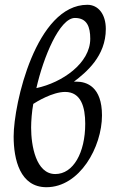

<svg xmlns="http://www.w3.org/2000/svg" viewBox="-20 -762 475 802"><path d="M132 -394C161 -523 229 -687 293 -687C344 -687 357 -649 357 -600C357 -498 240 -417 132 -394ZM211 -35C130 -35 110 -154 110 -229C110 -255 113 -297 119 -328C131 -336 199 -378 252 -378C319 -378 336 -314 336 -245C336 -124 286 -35 211 -35ZM422 -641C422 -702 391 -742 345 -742C131 -742 37 -329 37 -192C37 -95 64 20 174 20C313 20 406 -148 406 -280C406 -400 342 -421 299 -421H289C340 -460 422 -527 422 -641Z"/></svg>

Font: Temporarium
Style: Italic
Weight: 400
Italic angle: -7°
Version: Version 1.1